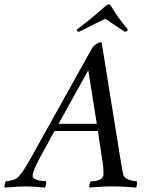

<svg xmlns="http://www.w3.org/2000/svg" viewBox="-74 -836 666 859"><path d="M413 -816Q419 -816 422 -810Q441 -779 457 -756.5Q473 -734 498 -704Q496 -694 484 -694L397 -752Q397 -752 377.5 -742.5Q358 -733 331 -719.5Q304 -706 280 -694Q268 -694 270 -704Q298 -725 318 -741Q338 -757 357 -773Q376 -789 399 -810Q407 -816 413 -816ZM333 -25Q359 -25 374 -33Q389 -41 389 -56Q389 -64 388.5 -77Q388 -90 386 -104L364 -250H170Q145 -205 126 -170Q107 -135 100 -122Q87 -97 79.5 -78.5Q72 -60 72 -49Q72 -39 85.5 -33.5Q99 -28 114 -26.5Q129 -25 132 -25Q134 -23 132 -12.5Q130 -2 128 3Q110 2 98.5 1Q87 0 74.5 -1Q62 -2 42 -2Q21 -2 7.5 -1Q-6 0 -19.5 1Q-33 2 -54 3Q-55 1 -53 -9.5Q-51 -20 -48 -25Q-40 -25 -21 -29.5Q-2 -34 7 -44Q25 -63 39 -86.5Q53 -110 68 -136L337 -619Q344 -631 357 -639Q370 -647 376 -647Q379 -647 381 -645L465 -123Q470 -95 473 -77.5Q476 -60 477 -57Q480 -43 493.5 -36Q507 -29 521 -27Q535 -25 538 -25Q540 -20 538.5 -9.5Q537 1 535 3Q508 1 483 -0.5Q458 -2 428 -2Q397 -2 378 -0.5Q359 1 327 3Q324 -1 326.5 -11Q329 -21 333 -25ZM188 -282H359L321 -522Z"/></svg>

Font: Amiri
Style: Italic
Weight: 400
Italic angle: 10°
Designer: Khaled Hosny
Version: Version 0.113